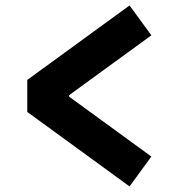

<svg xmlns="http://www.w3.org/2000/svg" viewBox="-20 -688 660 704"><path d="M455 -668 80 -395V-277.5L455 -4.5L535 -114L233.5 -333.5V-339L535 -558.5Z"/></svg>

Font: Monaspace Neon ExtraBold
Style: Regular
Weight: 800
Designer: Riley Cran & the Lettermatic Team
Foundry: Lettermatic
Version: Version 1.200 (Monaspace Neon)